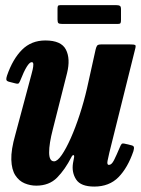

<svg xmlns="http://www.w3.org/2000/svg" viewBox="-20 -688 533 726"><path d="M6.5 -402Q28 -464.5 63.2 -499.8Q98.5 -535 151.5 -535Q211.5 -535 229.2 -500.5Q247 -466 233.5 -411.5L180 -200Q165.5 -144.5 165.8 -111.2Q166 -78 184.5 -78Q197 -78 213.5 -102Q230 -126 247.8 -166Q265.5 -206 281.5 -255Q297.5 -304 309 -354L341.5 -500.5Q343.5 -509.5 346.8 -514.8Q350 -520 362 -520H472.5Q487 -520 490.8 -518Q494.5 -516 491.5 -504.5L393.5 -111Q390 -96.5 386.8 -80.5Q383.5 -64.5 392 -64.5Q402 -64.5 411 -82.2Q420 -100 433.5 -132Q437 -140.5 440 -143.8Q443 -147 454.5 -144L475.5 -139Q485 -137 486.2 -132Q487.5 -127 484.5 -116.5Q463 -53.5 428 -18Q393 17.5 336.5 17.5Q285.5 17.5 268 -9.2Q250.5 -36 256 -71L260 -92.5Q261.5 -101 257.8 -101.5Q254 -102 250 -94Q226 -47 196 -16.5Q166 14 117 14Q94.5 14 73.2 5.2Q52 -3.5 38 -25Q24 -46.5 22.8 -84Q21.5 -121.5 38 -179L99 -407Q101 -414 103.5 -424.8Q106 -435.5 106 -444.2Q106 -453 100 -453Q84 -453 56.5 -383Q53.5 -376 50.8 -373Q48 -370 37 -373L13.5 -379Q5 -381.5 4 -386.5Q3 -391.5 6.5 -402ZM197.5 -613.5V-655Q197.5 -662 199 -665.2Q200.5 -668.5 207.5 -668.5H420.5Q429.5 -668.5 433.5 -665.8Q437.5 -663 437.5 -653V-612.5Q437.5 -604.5 435.8 -601Q434 -597.5 426.5 -597.5H215Q205 -597.5 201.2 -600.2Q197.5 -603 197.5 -613.5Z"/></svg>

Font: Besley* Condensed
Style: Bold Italic
Weight: 700
Width: 3
Italic angle: -13°
Designer: Owen Earl
Foundry: indestructible type*
Version: Version 3.000; ttfautohint (v1.8.3)